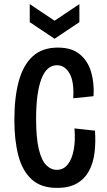

<svg xmlns="http://www.w3.org/2000/svg" viewBox="-20 -904 521 936"><path d="M258 12Q180 12 134.5 -29.5Q89 -71 69.5 -145.5Q50 -220 50 -319Q50 -429 71.5 -508Q93 -587 139.5 -629.5Q186 -672 262 -672Q330 -672 369.5 -639Q409 -606 424.5 -552Q440 -498 436 -435L337 -425Q342 -506 319 -546Q296 -586 258 -586Q207 -586 181.5 -518.5Q156 -451 156 -325Q156 -232 169 -177.5Q182 -123 205 -99.5Q228 -76 257 -76Q289 -76 310 -102Q331 -128 339.5 -174Q348 -220 343 -278L443 -267Q447 -211 441 -160.5Q435 -110 414 -71Q393 -32 355 -10Q317 12 258 12ZM125 -884 246 -803 367 -884V-796L246 -715L125 -796Z"/></svg>

Font: Bricolage Grotesque 10pt Condensed Medium
Style: Regular
Weight: 500
Width: 3
Designer: Mathieu Triay
Foundry: Atelier Triay
Version: Version 1.000; ttfautohint (v1.8.4.7-5d5b);gftools[0.9.32]